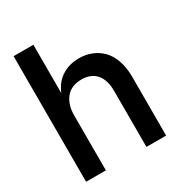

<svg xmlns="http://www.w3.org/2000/svg" viewBox="-176 -871 929 993"><g transform="rotate(-30 288.5 -375.0)"><path d="M410.2 -337.9Q410.2 -398.9 380.4 -434.6Q350.6 -470.2 293 -470.2Q231.9 -470.2 200 -431.2Q168 -392.1 168 -327.1V0H49.8V-750H168V-460.9Q189.9 -515.6 234.1 -543.7Q278.3 -571.8 335.9 -571.8Q376.5 -571.8 410.9 -558.1Q445.3 -544.4 471.7 -517.8Q498 -491.2 512.9 -448.7Q527.8 -406.2 527.8 -352.1V0H410.2Z"/></g></svg>

Font: TASA Explorer SemiBold
Style: Regular
Weight: 600
Designer: Weizhong Zhang
Foundry: Local Remote
Version: Version 1.000;Glyphs 3.1.2 (3151)